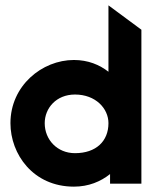

<svg xmlns="http://www.w3.org/2000/svg" viewBox="-20 -686 576 717"><path d="M19 -226C19 -110 104 11 256 11C311 11 356 -8 391 -36V0H508V-575L385 -666V-418C352 -444 309 -462 256 -462C137 -462 19 -366 19 -226ZM147 -226C147 -282 190 -333 260 -333C337 -333 385 -281 385 -226C385 -159 339 -114 260 -114C194 -114 147 -164 147 -226Z"/></svg>

Font: Charger Sport
Style: Ult
Weight: 1000
Designer: Jasper
Foundry: Cannot Into Space Fonts
Version: Version 1.1